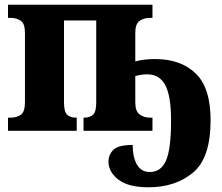

<svg xmlns="http://www.w3.org/2000/svg" viewBox="-20 -556 945 816"><path d="M611 240Q725 240 800 178Q875 116 875 -45Q875 -183 811.5 -244Q748 -305 640 -305Q590 -305 555 -295V-416Q555 -455 573.5 -467.5Q592 -480 617 -480H628V-536H14V-480H25Q50 -480 68 -468Q86 -456 86 -417V-121Q86 -80 68 -68Q50 -56 25 -56H14V0H306V-56H302Q280 -56 266 -68Q252 -80 252 -121V-469H389V-121Q389 -80 375 -68Q361 -56 338 -56H335V0H628V-56H617Q592 -56 573.5 -69.5Q555 -83 555 -121V-233Q567 -236 578.5 -238Q590 -240 606 -240Q658 -240 682.5 -194Q707 -148 707 -44Q707 78 685.5 126.5Q664 175 617 175Q580 175 562 143.5Q544 112 544 60Q482 60 461.5 81Q441 102 441 131Q441 175 483.5 207.5Q526 240 611 240Z"/></svg>

Font: Noto Serif SemiCondensed Extra
Style: Regular
Weight: 800
Width: 4
Designer: Monotype Design Team
Foundry: Monotype Imaging Inc.
Version: Version 1.002